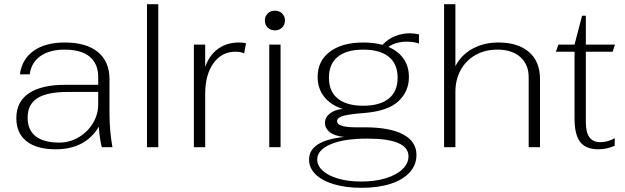

<svg xmlns="http://www.w3.org/2000/svg" viewBox="-20 -703 2987 917"><path d="M58 -139Q58 -217 118 -257.5Q178 -298 293 -298H449V-335Q449 -399 408 -432.5Q367 -466 289 -466Q217 -466 173 -435Q129 -404 122 -348H75Q85 -421 141 -460.5Q197 -500 289 -500Q392 -500 447.5 -454.5Q503 -409 503 -324V-160Q503 -78 517 0H466Q455 -45 452 -98Q388 10 246 10Q155 10 106.5 -28.5Q58 -67 58 -139ZM449 -205V-264H307Q206 -264 159 -234.5Q112 -205 112 -141Q112 -82 150.5 -52Q189 -22 263 -22Q312 -22 355 -47Q398 -72 423.5 -114Q449 -156 449 -205Z M682 -683H736V0H682Z M906 -490H960V-383Q979 -439 1021 -469.5Q1063 -500 1121 -500Q1143 -500 1155 -496L1146 -448Q1130 -456 1104 -456Q1039 -456 999.5 -401Q960 -346 960 -255V0H906Z M1245 -605Q1245 -625 1258.5 -638.5Q1272 -652 1293 -652Q1314 -652 1327.5 -638.5Q1341 -625 1341 -605Q1341 -585 1327.5 -571.5Q1314 -558 1293 -558Q1272 -558 1258.5 -571.5Q1245 -585 1245 -605ZM1266 -490H1320V0H1266Z M1924 -504Q1870 -504 1835 -479Q1882 -459 1907.5 -422.5Q1933 -386 1933 -335Q1933 -266 1882.5 -219Q1832 -172 1716 -163Q1659 -159 1624.5 -151Q1590 -143 1590 -124Q1590 -109 1613.5 -102Q1637 -95 1675 -95H1720Q1842 -95 1905.5 -61Q1969 -27 1969 37Q1969 85 1936.5 120.5Q1904 156 1845 175Q1786 194 1707 194Q1632 194 1575 177Q1518 160 1487 129.5Q1456 99 1456 59Q1456 -31 1623 -49Q1576 -54 1554 -72.5Q1532 -91 1532 -116Q1532 -142 1555 -160.5Q1578 -179 1617 -183Q1561 -200 1529 -240Q1497 -280 1497 -336Q1497 -412 1555.5 -456Q1614 -500 1715 -500Q1765 -500 1807 -489Q1833 -517 1867 -530.5Q1901 -544 1937 -544Q1958 -544 1981 -539V-495Q1956 -504 1924 -504ZM1715 -466Q1636 -466 1593.5 -432Q1551 -398 1551 -332Q1551 -266 1593.5 -232Q1636 -198 1715 -198Q1794 -198 1836.5 -232Q1879 -266 1879 -332Q1879 -398 1836.5 -432Q1794 -466 1715 -466ZM1495 59Q1495 88 1521 112Q1547 136 1595 150Q1643 164 1705 164Q1772 164 1823.5 148Q1875 132 1903 104.5Q1931 77 1931 44Q1931 -41 1735 -41Q1621 -41 1558 -13.5Q1495 14 1495 59Z M2101 -683H2155V-387Q2183 -441 2237 -470.5Q2291 -500 2360 -500Q2454 -500 2506.5 -454.5Q2559 -409 2559 -326V0H2505V-334Q2505 -395 2465 -430.5Q2425 -466 2356 -466Q2297 -466 2251.5 -440.5Q2206 -415 2180.5 -369Q2155 -323 2155 -264V0H2101Z M2724 -137V-456H2635L2647 -490H2724L2760 -628H2778V-490H2917L2906 -456H2778V-120Q2778 -71 2795 -47.5Q2812 -24 2848 -24Q2882 -24 2916 -43V-7Q2879 10 2837 10Q2778 10 2751 -25Q2724 -60 2724 -137Z"/></svg>

Font: Fahkwang ExtraLight
Style: Regular
Weight: 275
Designer: Suppakit Chalermlarp | Katatrad Co.,Ltd.
Foundry: Cadson Demak Co.,Ltd.
Version: Version 1.000; ttfautohint (v1.6)